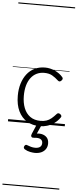

<svg xmlns="http://www.w3.org/2000/svg" viewBox="-94 -1132 708 1754"><g transform="rotate(5 260.5 -255.0)"><path d="M295 19Q226 19 175.5 -11.5Q125 -42 97 -100Q69 -158 69 -241Q69 -302 84.5 -352.5Q100 -403 129 -440.5Q158 -478 200 -498.5Q242 -519 295 -519Q341 -519 385.5 -499Q430 -479 459 -445Q465 -437 464 -429.5Q463 -422 454 -413Q445 -404 437.5 -404Q430 -404 423 -410Q394 -437 365 -453.5Q336 -470 291 -470Q254 -470 223 -455Q192 -440 169.5 -410.5Q147 -381 135.5 -339.5Q124 -298 124 -245Q124 -182 143 -133.5Q162 -85 200 -57.5Q238 -30 296 -30Q326 -30 350 -38Q374 -46 395 -63.5Q416 -81 439 -107Q446 -114 454 -113.5Q462 -113 470 -107Q478 -101 481 -93.5Q484 -86 479 -79Q456 -45 425 -23Q394 -1 360 9Q326 19 295 19ZM270 266Q253 266 226 261Q199 256 175 241Q167 235 165.5 227.5Q164 220 169 211Q174 203 180 200.5Q186 198 195 202Q210 208 229 213.5Q248 219 268 219Q298 219 313.5 206.5Q329 194 329 170Q329 147 310 135.5Q291 124 249 129Q240 130 235 128.5Q230 127 226 122Q222 115 222.5 109Q223 103 227 94L269 -4H314L264 108L248 94Q285 83 315.5 89Q346 95 364.5 115Q383 135 383 170Q383 199 369 220.5Q355 242 330 254Q305 266 270 266ZM0 571H521V581H0ZM0 -20H521V0H0ZM0 -505H521V-500H0ZM0 -1091H521V-1081H0Z"/></g></svg>

Font: Playwrite PT Guides
Style: Regular
Weight: 400
Designer: Veronika Burian, José Scaglione
Foundry: TypeTogether
Version: Version 1.003